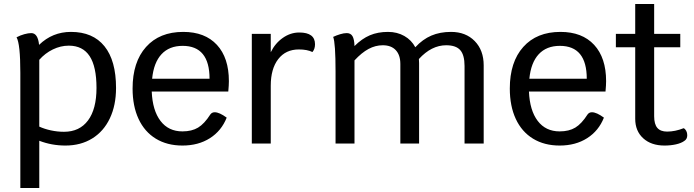

<svg xmlns="http://www.w3.org/2000/svg" viewBox="-20 -720 3481 963"><path d="M562 -279Q562 -192 531 -126.5Q500 -61 442.5 -25.5Q385 10 308 10Q239 10 177 -14V223H82V-355Q82 -500 63 -533Q82 -543 102 -548.5Q122 -554 137 -554Q170 -554 176 -495Q243 -560 336 -560Q446 -560 504 -488Q562 -416 562 -279ZM464 -279Q464 -386 429.5 -438.5Q395 -491 325 -491Q284 -491 245 -472Q206 -453 177 -420V-85Q203 -73 235.5 -66Q268 -59 301 -59Q379 -59 421.5 -116Q464 -173 464 -279Z M1125 -261H741Q745 -166 785 -113.5Q825 -61 895 -61Q942 -61 973.5 -80Q1005 -99 1035 -146Q1043 -157 1057 -157Q1080 -157 1117 -130Q1091 -64 1033 -27Q975 10 895 10Q818 10 761.5 -24.5Q705 -59 675 -123.5Q645 -188 645 -276Q645 -409 712.5 -484.5Q780 -560 899 -560Q1008 -560 1068 -495Q1128 -430 1128 -313Q1128 -293 1125 -261ZM1031 -325Q1031 -490 896 -490Q829 -490 790 -448Q751 -406 743 -325Z M1560 -498Q1560 -474 1547 -459Q1521 -472 1479 -472Q1413 -472 1375.5 -423.5Q1338 -375 1338 -290V0H1243V-550H1338V-458Q1360 -503 1398.5 -530Q1437 -557 1481 -557Q1560 -557 1560 -498Z M2406 -392V0H2310V-389Q2310 -444 2288.5 -468.5Q2267 -493 2218 -493Q2144 -493 2081 -424Q2082 -417 2082 -404V0H1988V-399Q1988 -444 1965 -468.5Q1942 -493 1900 -493Q1863 -493 1828.5 -474.5Q1794 -456 1758 -417V0H1663V-360Q1663 -505 1651 -535Q1668 -543 1686.5 -548.5Q1705 -554 1719 -554Q1739 -554 1748 -538.5Q1757 -523 1758 -489Q1795 -526 1835 -543Q1875 -560 1926 -560Q1972 -560 2008 -539.5Q2044 -519 2063 -483Q2100 -523 2143.5 -541.5Q2187 -560 2242 -560Q2316 -560 2361 -514Q2406 -468 2406 -392Z M3017 -261H2633Q2637 -166 2677 -113.5Q2717 -61 2787 -61Q2834 -61 2865.5 -80Q2897 -99 2927 -146Q2935 -157 2949 -157Q2972 -157 3009 -130Q2983 -64 2925 -27Q2867 10 2787 10Q2710 10 2653.5 -24.5Q2597 -59 2567 -123.5Q2537 -188 2537 -276Q2537 -409 2604.5 -484.5Q2672 -560 2791 -560Q2900 -560 2960 -495Q3020 -430 3020 -313Q3020 -293 3017 -261ZM2923 -325Q2923 -490 2788 -490Q2721 -490 2682 -448Q2643 -406 2635 -325Z M3427 -42Q3427 -22 3412 -13Q3397 -2 3370.5 4Q3344 10 3313 10Q3246 10 3206 -26.5Q3166 -63 3166 -124V-483H3069V-550H3166V-700H3261V-550H3392V-483H3261V-137Q3261 -97 3277 -78.5Q3293 -60 3326 -60Q3366 -60 3409 -77Q3417 -73 3422 -63.5Q3427 -54 3427 -42Z"/></svg>

Font: Krub Medium
Style: Regular
Weight: 500
Designer: Ekaluck Peanpanawate
Foundry: Cadson Demak Co.,Ltd.
Version: Version 1.000; ttfautohint (v1.6)